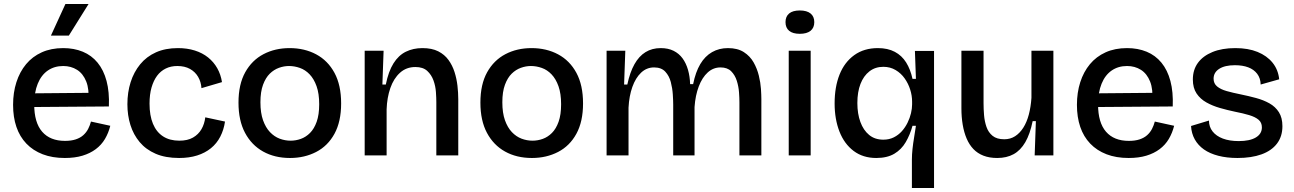

<svg xmlns="http://www.w3.org/2000/svg" viewBox="-20 -772 6429 954"><path d="M302 13Q240 13 192 -5.5Q144 -24 111 -58.5Q78 -93 61.5 -141.5Q45 -190 45 -251Q45 -312 61.5 -363.5Q78 -415 109.5 -453Q141 -491 187.5 -512Q234 -533 294 -533Q348 -533 391.5 -515Q435 -497 465 -460.5Q495 -424 509.5 -369.5Q524 -315 521 -243L114 -240V-308L455 -311L419 -270Q424 -328 408.5 -367Q393 -406 363 -425Q333 -444 294 -444Q250 -444 217.5 -421.5Q185 -399 167.5 -356Q150 -313 150 -253Q150 -163 189.5 -117.5Q229 -72 303 -72Q334 -72 356.5 -79.5Q379 -87 394 -100.5Q409 -114 418 -131.5Q427 -149 432 -168L528 -147Q519 -111 501.5 -81.5Q484 -52 456 -31Q428 -10 390 1.5Q352 13 302 13ZM322 -595H233L305 -752H420Z M870 13Q802 13 753.5 -8Q705 -29 674 -66Q643 -103 628 -151Q613 -199 613 -254Q613 -313 629 -363.5Q645 -414 676.5 -452.5Q708 -491 755 -512Q802 -533 864 -533Q910 -533 948 -521Q986 -509 1014 -486.5Q1042 -464 1059.5 -433Q1077 -402 1083 -364L981 -334Q979 -365 964.5 -390Q950 -415 924 -429.5Q898 -444 861 -444Q829 -444 803.5 -431.5Q778 -419 760.5 -395.5Q743 -372 733 -337.5Q723 -303 723 -257Q723 -198 740 -157Q757 -116 790 -94.5Q823 -73 871 -73Q912 -73 939 -88.5Q966 -104 981 -130Q996 -156 1000 -189L1098 -168Q1092 -127 1074.5 -93Q1057 -59 1028 -35.5Q999 -12 959.5 0.5Q920 13 870 13Z M1421 13Q1345 13 1287.5 -19Q1230 -51 1197.5 -112Q1165 -173 1165 -262Q1165 -353 1198.5 -413Q1232 -473 1289.5 -503Q1347 -533 1419 -533Q1493 -533 1551 -502Q1609 -471 1642 -410Q1675 -349 1675 -258Q1675 -168 1642 -107.5Q1609 -47 1551 -17Q1493 13 1421 13ZM1424 -73Q1450 -73 1475 -82Q1500 -91 1520.5 -111.5Q1541 -132 1553.5 -167Q1566 -202 1566 -254Q1566 -307 1553 -343.5Q1540 -380 1518.5 -402.5Q1497 -425 1470 -434.5Q1443 -444 1416 -444Q1391 -444 1366 -435Q1341 -426 1320.5 -406Q1300 -386 1287 -351Q1274 -316 1274 -264Q1274 -211 1287 -174.5Q1300 -138 1321.5 -115.5Q1343 -93 1369.5 -83Q1396 -73 1424 -73Z M1792 0V-315V-520H1886L1880 -352H1897Q1910 -417 1935 -457Q1960 -497 1996.5 -515Q2033 -533 2079 -533Q2126 -533 2157.5 -517Q2189 -501 2208.5 -474Q2228 -447 2238.5 -414Q2249 -381 2253 -346Q2257 -311 2257 -279V0H2148V-265Q2148 -285 2146 -314.5Q2144 -344 2134 -372Q2124 -400 2103 -419.5Q2082 -439 2044 -439Q1999 -439 1967.5 -410.5Q1936 -382 1919.5 -334.5Q1903 -287 1901 -229V0Z M2623 13Q2547 13 2489.5 -19Q2432 -51 2399.5 -112Q2367 -173 2367 -262Q2367 -353 2400.5 -413Q2434 -473 2491.5 -503Q2549 -533 2621 -533Q2695 -533 2753 -502Q2811 -471 2844 -410Q2877 -349 2877 -258Q2877 -168 2844 -107.5Q2811 -47 2753 -17Q2695 13 2623 13ZM2626 -73Q2652 -73 2677 -82Q2702 -91 2722.5 -111.5Q2743 -132 2755.5 -167Q2768 -202 2768 -254Q2768 -307 2755 -343.5Q2742 -380 2720.5 -402.5Q2699 -425 2672 -434.5Q2645 -444 2618 -444Q2593 -444 2568 -435Q2543 -426 2522.5 -406Q2502 -386 2489 -351Q2476 -316 2476 -264Q2476 -211 2489 -174.5Q2502 -138 2523.5 -115.5Q2545 -93 2571.5 -83Q2598 -73 2626 -73Z M2994 0V-319V-520H3087L3081 -352H3097Q3110 -413 3132.5 -453Q3155 -493 3187.5 -513Q3220 -533 3263 -533Q3300 -533 3327 -519.5Q3354 -506 3371.5 -482Q3389 -458 3398.5 -425Q3408 -392 3409 -354H3424Q3436 -414 3459.5 -453.5Q3483 -493 3518 -513Q3553 -533 3597 -533Q3645 -533 3676 -513Q3707 -493 3724.5 -462Q3742 -431 3750.5 -396Q3759 -361 3761 -330Q3763 -299 3763 -280V0H3654V-264Q3654 -284 3652 -313Q3650 -342 3641 -370.5Q3632 -399 3613 -418Q3594 -437 3560 -437Q3524 -437 3496.5 -412Q3469 -387 3452 -342.5Q3435 -298 3431 -240V0H3325V-252Q3325 -272 3323 -303Q3321 -334 3313 -364.5Q3305 -395 3285.5 -416Q3266 -437 3230 -437Q3193 -437 3165.5 -411Q3138 -385 3122 -340Q3106 -295 3103 -237V0Z M3899 0V-520H4008V0ZM3954 -604Q3919 -604 3901 -619Q3883 -634 3883 -662Q3883 -690 3901 -705Q3919 -720 3954 -720Q3989 -720 4007.5 -705Q4026 -690 4026 -662Q4026 -634 4007.5 -619Q3989 -604 3954 -604Z M4511 162V21Q4511 -4 4514 -32Q4517 -60 4522 -89.5Q4527 -119 4531 -147H4514Q4502 -103 4480.5 -66Q4459 -29 4423.5 -8Q4388 13 4334 13Q4268 13 4221.5 -22Q4175 -57 4151 -118.5Q4127 -180 4127 -258Q4127 -340 4151.5 -401.5Q4176 -463 4224.5 -498Q4273 -533 4342 -533Q4391 -533 4426 -514.5Q4461 -496 4482.5 -461.5Q4504 -427 4514 -380H4531L4526 -519H4621V-265V162ZM4369 -78Q4398 -78 4421 -89.5Q4444 -101 4461 -120Q4478 -139 4489.5 -162.5Q4501 -186 4506.5 -209.5Q4512 -233 4512 -253V-267Q4512 -297 4502.5 -327Q4493 -357 4475 -382.5Q4457 -408 4430 -424Q4403 -440 4369 -440Q4329 -440 4300 -417.5Q4271 -395 4255.5 -355Q4240 -315 4240 -260Q4240 -207 4255 -166Q4270 -125 4298.5 -101.5Q4327 -78 4369 -78Z M4935 13Q4896 13 4866.5 1.5Q4837 -10 4816.5 -31.5Q4796 -53 4783 -83.5Q4770 -114 4763.5 -152Q4757 -190 4757 -234V-520H4867V-259Q4867 -231 4869.5 -200Q4872 -169 4881.5 -141.5Q4891 -114 4912 -97Q4933 -80 4970 -80Q5000 -80 5023.5 -95Q5047 -110 5064.5 -137.5Q5082 -165 5092 -203Q5102 -241 5105 -286V-520H5214V-219V0H5121L5127 -170H5111Q5098 -106 5074.5 -65.5Q5051 -25 5016.5 -6Q4982 13 4935 13Z M5588 13Q5526 13 5478 -5.5Q5430 -24 5397 -58.5Q5364 -93 5347.5 -141.5Q5331 -190 5331 -251Q5331 -312 5347.5 -363.5Q5364 -415 5395.5 -453Q5427 -491 5473.5 -512Q5520 -533 5580 -533Q5634 -533 5677.5 -515Q5721 -497 5751 -460.5Q5781 -424 5795.5 -369.5Q5810 -315 5807 -243L5400 -240V-308L5741 -311L5705 -270Q5710 -328 5694.5 -367Q5679 -406 5649 -425Q5619 -444 5580 -444Q5536 -444 5503.5 -421.5Q5471 -399 5453.5 -356Q5436 -313 5436 -253Q5436 -163 5475.5 -117.5Q5515 -72 5589 -72Q5620 -72 5642.5 -79.5Q5665 -87 5680 -100.5Q5695 -114 5704 -131.5Q5713 -149 5718 -168L5814 -147Q5805 -111 5787.5 -81.5Q5770 -52 5742 -31Q5714 -10 5676 1.5Q5638 13 5588 13Z M6129 13Q6076 13 6033.5 2Q5991 -9 5962 -29.5Q5933 -50 5916.5 -79.5Q5900 -109 5898 -146L5987 -173Q5987 -142 6005 -119Q6023 -96 6056 -83.5Q6089 -71 6135 -71Q6190 -71 6220 -89Q6250 -107 6250 -139Q6250 -163 6233.5 -177Q6217 -191 6187 -200Q6157 -209 6116 -217Q6078 -225 6041.5 -235.5Q6005 -246 5974.5 -263Q5944 -280 5925.5 -307.5Q5907 -335 5907 -377Q5907 -425 5932 -459.5Q5957 -494 6004.5 -513.5Q6052 -533 6118 -533Q6182 -533 6228.5 -514Q6275 -495 6303 -460.5Q6331 -426 6336 -378L6244 -352Q6243 -384 6226.5 -405.5Q6210 -427 6182 -437.5Q6154 -448 6116 -448Q6066 -448 6038 -430Q6010 -412 6010 -381Q6010 -357 6027.5 -342.5Q6045 -328 6075 -319.5Q6105 -311 6145 -303Q6184 -295 6221 -285Q6258 -275 6287.5 -258.5Q6317 -242 6334.5 -214.5Q6352 -187 6352 -145Q6352 -94 6325 -58.5Q6298 -23 6248 -5Q6198 13 6129 13Z"/></svg>

Font: Bricolage Grotesque 48pt Condensed ExtraBold Medium
Style: Regular
Weight: 500
Version: Version 1.000;gftools[0.9.30]